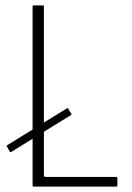

<svg xmlns="http://www.w3.org/2000/svg" viewBox="-20 -693 489 713"><path d="M105 0Q101 0 101 -5V-668Q101 -673 105 -673H138Q141 -673 142 -672Q143 -671 143 -668V-45Q143 -41 144 -38.5Q145 -36 150 -36H410Q413 -36 414.5 -35Q416 -34 416 -31V-5Q416 -2 414.5 -1Q413 0 410 0ZM22 -129Q20 -128 18.5 -128.5Q17 -129 17 -129L5 -150Q3 -152 7 -154L229 -291Q231 -292 233 -290L245 -270Q247 -268 244 -266Z"/></svg>

Font: Glory Thin ExtraLight
Style: Regular
Weight: 250
Version: Version 1.011